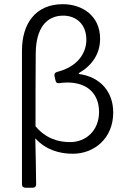

<svg xmlns="http://www.w3.org/2000/svg" viewBox="-20 -710 596 900"><path d="M83 -472.7V154.3C83 164.1 88.9 169.9 98.6 169.9H133.8C143.6 169.9 149.4 164.1 149.4 154.3C148.4 81.1 147.5 12.7 145.5 -61.5C195.3 -6.8 259.8 10.7 321.3 10.7C420.9 10.7 510.7 -60.5 510.7 -182.6C510.7 -280.3 450.2 -349.6 349.6 -363.3V-367.2C412.1 -403.3 449.2 -458 449.2 -528.3C449.2 -636.7 365.2 -690.4 274.4 -690.4C145.5 -690.4 83 -597.7 83 -472.7ZM444.3 -185.5C444.3 -97.7 382.8 -43.9 308.6 -43.9C254.9 -43.9 195.3 -59.6 146.5 -118.2C146.5 -232.4 146.5 -345.7 147.5 -460C148.4 -577.1 197.3 -636.7 276.4 -636.7C335 -636.7 384.8 -598.6 384.8 -523.4C384.8 -462.9 345.7 -397.5 248 -373C238.3 -370.1 233.4 -364.3 235.4 -353.5L240.2 -333C242.2 -322.3 248 -318.4 258.8 -320.3C271.5 -322.3 284.2 -323.2 295.9 -323.2C395.5 -323.2 444.3 -264.6 444.3 -185.5Z"/></svg>

Font: Ed Sans Neue Light
Style: Regular
Weight: 300
Designer: Stephen Hutchings
Version: Version 1.004;PS 001.004;hotconv 1.0.88;makeotf.lib2.5.64775